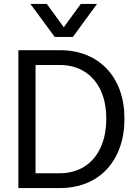

<svg xmlns="http://www.w3.org/2000/svg" viewBox="-20 -952 690 972"><path d="M73 0V-698H282Q357 -698 417.5 -673.5Q478 -649 521 -603.5Q564 -558 587 -494Q610 -430 610 -351Q610 -271 587 -206.5Q564 -142 521 -95.5Q478 -49 417.5 -24.5Q357 0 282 0ZM160 -75H282Q354 -75 407.5 -109Q461 -143 489.5 -205.5Q518 -268 518 -351Q518 -434 489.5 -495Q461 -556 407.5 -589.5Q354 -623 282 -623H160ZM134 -932H217L303 -814L389 -932H471L349 -765H257Z"/></svg>

Font: Azeret Mono Light
Style: Regular
Weight: 300
Designer: Martin Vácha
Foundry: Displaay
Version: Version 1.002